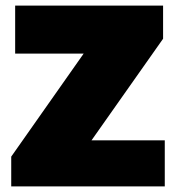

<svg xmlns="http://www.w3.org/2000/svg" viewBox="-20 -664 622 684"><path d="M20 0V-106L278 -473H34V-644H561V-526L306 -164H567V0Z"/></svg>

Font: Kanit ExtraBold
Style: Regular
Weight: 800
Designer: Katatrad Team
Foundry: CadsonDemak
Version: Version 2.000; ttfautohint (v1.8.3)